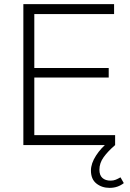

<svg xmlns="http://www.w3.org/2000/svg" viewBox="-20 -702 629 929"><path d="M93 0V-682H146V0ZM127 0V-48H537V0ZM127 -327V-373H506V-327ZM127 -634V-682H532V-634ZM510 207Q473 207 446.5 186Q420 165 420 123Q420 89 444.5 51Q469 13 506 -16L537 0Q502 30 481.5 58.5Q461 87 461 119Q461 146 475.5 159Q490 172 515 172Q529 172 540 167.5Q551 163 563 156L579 184Q565 195 548 201Q531 207 510 207Z"/></svg>

Font: Outfit Thin ExtraLight
Style: Regular
Weight: 250
Version: Version 1.100;gftools[0.9.27]